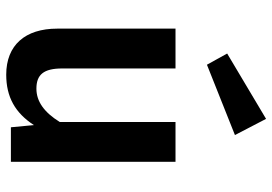

<svg xmlns="http://www.w3.org/2000/svg" viewBox="-149 -711 875 617"><g transform="rotate(90 288.5 -402.5)"><path d="M152 -695 188 -630 414 -720 362 -820ZM500 -529H372V-157C341 -107 306 -82 265 -82C220 -82 200 -105 200 -165V-529H72V-149C72 -46 125 15 220 15C292 15 343 -14 382 -74L389 0H500Z"/></g></svg>

Font: Fira Sans Medium
Style: Regular
Weight: 500
Designer: Carrois Corporate & Edenspiekermann AG
Foundry: Carrois Corporate GbR & Edenspiekermann AG
Version: Version 4.203